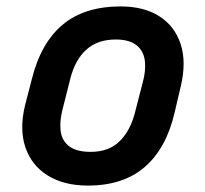

<svg xmlns="http://www.w3.org/2000/svg" viewBox="-20 -567 640 598"><path d="M356 -547Q428 -547 476 -516.5Q524 -486 542.5 -430Q561 -374 543 -298L524 -217Q498 -105 431 -47Q364 11 254 11Q179 11 128.5 -20.5Q78 -52 59 -108.5Q40 -165 58 -239L79 -320Q107 -433 175 -490Q243 -547 356 -547ZM341 -444Q284 -444 249 -412.5Q214 -381 199 -322L174 -223Q166 -191 168.5 -163Q171 -135 188 -118Q211 -94 262 -94Q318 -94 351.5 -126Q385 -158 400 -215L425 -312Q434 -345 431.5 -374Q429 -403 411 -421Q388 -444 341 -444Z"/></svg>

Font: Recursive Mn Lnr St SmB
Style: Italic
Weight: 600
Italic angle: -15°
Monospace: yes
Version: Version 1.079;hotconv 1.0.112;makeotfexe 2.5.65598; ttfautoh